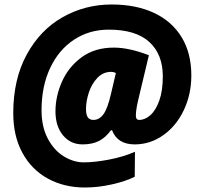

<svg xmlns="http://www.w3.org/2000/svg" viewBox="-20 -744 902 855"><path d="M39 -240Q39 -391 99 -501Q159 -611 259 -667.5Q359 -724 477 -724Q586 -724 666 -686.5Q746 -649 789 -578Q832 -507 832 -408Q832 -324 798.5 -253.5Q765 -183 707 -142Q649 -101 580 -101Q503 -101 479 -164H474Q451 -132 421 -116.5Q391 -101 348 -101Q294 -101 260.5 -141.5Q227 -182 227 -248Q227 -315 256 -380.5Q285 -446 343.5 -489Q402 -532 487 -532Q555 -532 643 -498L595 -297Q585 -254 585 -229Q585 -210 600 -210Q626 -210 650 -231.5Q674 -253 689.5 -296.5Q705 -340 705 -404Q705 -502 645 -557Q585 -612 464 -612Q378 -612 310 -567.5Q242 -523 203.5 -441.5Q165 -360 165 -253Q165 -179 193 -126.5Q221 -74 264.5 -47.5Q308 -21 353 -21Q400 -21 464 -33Q528 -45 581 -68L580 43Q541 63 479 77Q417 91 358 91Q266 91 193.5 51.5Q121 12 80 -63Q39 -138 39 -240ZM474 -325 496 -419Q486 -424 475 -424Q439 -424 413.5 -397Q388 -370 375.5 -331.5Q363 -293 363 -259Q363 -233 371 -221.5Q379 -210 396 -210Q422 -210 440.5 -235Q459 -260 474 -325Z"/></svg>

Font: Noto Sans Display Black
Style: Italic
Weight: 900
Italic angle: -12°
Designer: Monotype Design team
Foundry: Monotype Imaging Inc.
Version: Version 1.000